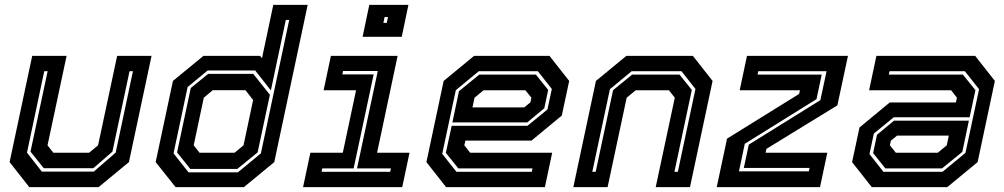

<svg xmlns="http://www.w3.org/2000/svg" viewBox="-20 -770 4133 790"><path d="M100.5 0 19.5 -103 112.5 -540H254L175.5 -172L199.5 -141.5H346.5L383.5 -172L462 -540H603.5L510.5 -103L385.5 0ZM152 -64H366L456 -142L527 -477H513L442.5 -146L364 -78H160L105.5 -146L176 -477H162L91 -142Z M983.5 0H702.5L620.5 -103L691.5 -437L817 -540H1050L1058 -530.5L1104.5 -750H1246L1108.5 -103ZM956.5 -75H763L708.5 -143L765 -408L836.5 -466H1022L1090.5 -380L1040 -143ZM945 -141.5 982 -172 1021.5 -358.5 990 -399H855.5L818.5 -368L777 -172L801 -141.5ZM959 -61 1053.5 -139 1170 -688H1156L1094.5 -398L1030 -480H834.5L752 -412L694 -139L755.5 -61Z M1472 -618.5 1499.5 -750H1660.5L1633 -618.5ZM1557.5 -676H1571.5L1576.5 -700H1562.5ZM1227 0 1257 -141.5H1390.5L1445 -398.5H1311.5L1341.5 -540H1616L1531.5 -141.5H1665L1635 0ZM1303 -63H1585.5L1588.5 -77H1449L1534.5 -478H1391.5L1388.5 -464H1517.5L1435 -77H1306Z M2241 -540 2322 -437 2291.5 -294.5 2167 -191.5H1895L1890.5 -172L1914.5 -141.5H2252L2222 0H1815.5L1734.5 -103L1805.5 -437L1930.5 -540ZM2185 -463 2235.5 -400 2219.5 -324.5 2149.5 -266.5H1841.5L1868.5 -395L1952 -463ZM2193 -477H1950L1855.5 -399L1799.5 -137L1858 -63H2168L2171 -77H1866L1814.5 -141L1838.5 -252.5H2150.5L2232.5 -319.5L2250.5 -404ZM2142 -398.5H1969.5L1932.5 -368L1924 -328H2137L2162.5 -349L2166.5 -368Z M2339 0 2432 -437 2557 -540H2831L2912 -437L2819 0H2678L2756.5 -368L2732.5 -398.5H2595.5L2558.5 -368L2480 0ZM2417 -63H2431L2502.5 -399L2581 -463H2776L2826.5 -400L2755 -63H2769L2841.5 -404L2784 -477H2579L2489.5 -403Z M3020.5 -65H3308L3311 -79H3040.5L3061 -175L3355.5 -358L3381 -477H3100L3097 -463H3361L3339.5 -362L3044.5 -178.5ZM2929 0 2971.5 -199.5 3268 -383.5 3271.5 -398.5H3023.5L3053.5 -540H3469L3425.5 -336.5L3133.5 -157.5L3130 -141.5H3384L3354 0Z M3567 0 3486 -103 3516.5 -245.5 3641 -348.5H3913L3917.5 -368L3893.5 -398.5H3556L3586 -540H3992.5L4073.5 -437L4002.5 -103L3877.5 0ZM3623 -77 3572.5 -140 3588.5 -215.5 3658.5 -273.5H3966.5L3939.5 -145L3856 -77ZM3615 -63H3858L3952.5 -141L4008.5 -403L3950 -477H3640L3637 -463H3942L3993.5 -399L3969.5 -287.5H3657.5L3575.5 -220.5L3557.5 -136ZM3666 -141.5H3838.5L3875.5 -172L3884 -212H3671L3645.5 -191L3641.5 -172Z"/></svg>

Font: Tourney Thin
Style: Bold Italic
Weight: 700
Italic angle: -12°
Version: Version 1.015